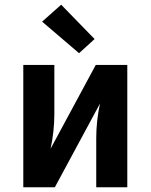

<svg xmlns="http://www.w3.org/2000/svg" viewBox="-20 -796 640 816"><path d="M79 0V-520H211V-312Q211 -275 207 -238Q203 -201 195 -164L387 -520H521V0H389V-208Q389 -245 393 -282Q397 -319 405 -356L213 0ZM316 -570 159 -704 240 -776 382 -630Z"/></svg>

Font: Iosevka Extrabold Extended
Style: Regular
Weight: 800
Width: 7
Monospace: yes
Designer: Belleve Invis
Foundry: Belleve Invis
Version: Version 32.5.0; ttfautohint (v1.8.4)